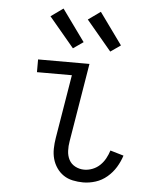

<svg xmlns="http://www.w3.org/2000/svg" viewBox="-54 -816 709 871"><g transform="rotate(5 300.0 -381.0)"><path d="M357 8Q333 8 309.5 3Q286 -2 267.5 -14.5Q249 -27 236 -46Q223 -65 217 -87Q211 -109 211.5 -133.5Q212 -158 216 -182L264 -472H105V-530H339L280 -173Q276 -151 277 -128.5Q278 -106 287.5 -88Q297 -70 316 -60Q335 -50 357 -50Q376 -50 395 -57.5Q414 -65 428.5 -79Q443 -93 452.5 -110.5Q462 -128 468 -147L529 -129Q520 -101 504.5 -75.5Q489 -50 465.5 -30Q442 -10 413.5 -1Q385 8 357 8ZM428 -594 314 -730 370 -770 474 -626ZM258 -594 144 -730 200 -770 304 -626Z"/></g></svg>

Font: Iosevka Slab Light Extended
Style: Italic
Weight: 300
Width: 7
Italic angle: -9°
Monospace: yes
Designer: Belleve Invis
Foundry: Belleve Invis
Version: Version 11.1.0; ttfautohint (v1.8.3)